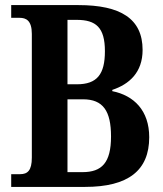

<svg xmlns="http://www.w3.org/2000/svg" viewBox="-20 -734 640 754"><path d="M24 0H314C483 0 566 -64 566 -195C566 -300 506 -359 421 -376V-381C487 -403 540 -449 540 -538C540 -661 453 -714 288 -714H24V-664H57C82 -664 105 -654 105 -601V-115C105 -64 88 -50 59 -50H24ZM282 -403H245V-656H281C357 -656 392 -626 392 -533C392 -442 361 -403 282 -403ZM304 -58H245V-344H306C385 -344 416 -298 416 -198C416 -95 380 -58 304 -58Z"/></svg>

Font: Noto Serif Armenian Condensed
Style: Bold
Weight: 700
Width: 3
Designer: Monotype Design Team
Foundry: Monotype Imaging Inc.
Version: Version 2.008